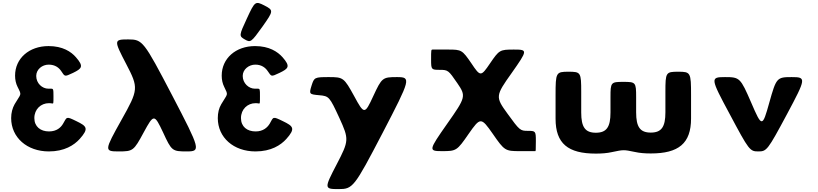

<svg xmlns="http://www.w3.org/2000/svg" viewBox="-20 -1045 5642 1325"><path d="M402 -555C428 -517 423 -513 484 -542C545 -572 560 -586 504 -650C471 -688 413 -727 315 -727C181 -727 84 -642 84 -523C84 -494 90 -468 101 -446C132 -384 126 -403 81 -326C66 -299 57 -267 57 -230C57 -96 167 0 317 0C425 0 491 -43 530 -86C595 -159 579 -174 507 -209C435 -244 443 -239 415 -191C400 -165 371 -138 318 -138C260 -138 217 -171 217 -230C217 -291 262 -333 318 -333C327 -333 334 -332 340 -331C349 -329 349 -330 349 -381C349 -431 348 -433 331 -433H314C271 -433 230 -470 230 -521C230 -566 271 -599 316 -599C361 -599 387 -577 402 -555Z M1105 -132C1164 -4 1168 0 1268 0C1367 0 1364 -11 1168 -387C972 -762 964 -773 865 -773C765 -773 765 -768 851 -603C937 -438 936 -427 818 -217C700 -6 699 0 799 0C898 0 903 -4 972 -132C1041 -259 1045 -259 1105 -132Z M1669 -773C1629 -796 1629 -800 1684 -918C1739 -1037 1742 -1039 1805 -1007C1869 -974 1868 -970 1791 -861C1713 -752 1709 -750 1669 -773ZM1827 -555C1854 -517 1848 -513 1909 -542C1971 -572 1986 -586 1930 -650C1896 -688 1838 -727 1740 -727C1607 -727 1510 -642 1510 -523C1510 -494 1516 -468 1527 -446C1557 -384 1552 -403 1507 -326C1491 -299 1483 -267 1483 -230C1483 -96 1592 0 1743 0C1851 0 1917 -43 1956 -86C2021 -159 2004 -174 1932 -209C1860 -244 1868 -239 1841 -191C1825 -165 1796 -138 1744 -138C1685 -138 1643 -171 1643 -230C1643 -291 1688 -333 1744 -333C1752 -333 1760 -332 1765 -331C1774 -329 1774 -330 1774 -381C1774 -431 1774 -433 1757 -433H1739C1697 -433 1655 -470 1655 -521C1655 -566 1697 -599 1742 -599C1786 -599 1812 -577 1827 -555Z M2556 -382C2497 -254 2493 -254 2424 -382C2354 -509 2349 -513 2250 -513C2151 -513 2148 -511 2130 -454C2112 -396 2114 -394 2182 -388C2251 -382 2254 -378 2322 -231C2389 -84 2389 -75 2303 90C2217 255 2217 260 2316 260C2415 260 2424 249 2620 -127C2815 -502 2818 -513 2719 -513C2620 -513 2615 -509 2556 -382Z M3623 -142C3570 -142 3566 -145 3482 -261C3398 -376 3399 -384 3511 -541C3622 -699 3623 -703 3526 -703C3429 -703 3425 -700 3362 -608C3299 -515 3295 -515 3233 -608C3170 -700 3165 -703 3073 -703H2966C2955 -703 2955 -701 2955 -633C2955 -565 2957 -563 3014 -563C3072 -563 3075 -560 3136 -471C3197 -382 3195 -374 3066 -191C2937 -7 2936 -2 3032 -2C3129 -2 3134 -5 3214 -121C3295 -237 3300 -237 3381 -121C3461 -5 3467 -2 3567 -2H3670H3674C3677 -2 3678 -4 3678 -72C3678 -140 3676 -142 3623 -142Z M3903 -550C3817 -550 3814 -545 3814 -388V-226C3814 -54 3900 15 4092 15C4133 15 4170 12 4201 5C4284 -12 4281 -13 4363 4C4394 11 4430 14 4471 14C4663 14 4749 -55 4749 -227V-389C4749 -545 4746 -550 4661 -550C4575 -550 4572 -546 4572 -410V-270C4572 -169 4545 -130 4471 -130C4397 -130 4370 -169 4370 -270V-375C4370 -477 4367 -480 4282 -480C4196 -480 4193 -477 4193 -375V-269C4193 -168 4166 -129 4092 -129C4018 -129 3991 -168 3991 -269V-410C3991 -546 3988 -550 3903 -550Z M4983 -513C4881 -513 4882 -506 5016 -257C5149 -7 5155 0 5213 0C5271 0 5277 -7 5411 -257C5544 -506 5545 -513 5443 -513C5341 -513 5337 -508 5289 -337C5241 -165 5238 -165 5164 -337C5090 -508 5085 -513 4983 -513Z"/></svg>

Font: Hussar Print
Style: Bold
Weight: 700
Foundry: Cannot Into Space Fonts
Version: Version 2.00